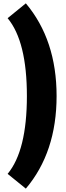

<svg xmlns="http://www.w3.org/2000/svg" viewBox="-20 -828 394 1143"><path d="M133.8 294.9C255.9 150.9 316.9 -33.2 316.9 -256.3C316.9 -479 255.9 -663.1 133.8 -808.1L25.4 -719.7C102.1 -627.4 140.1 -472.7 140.1 -256.3C140.1 -40 102.1 114.7 25.4 207Z"/></svg>

Font: Estedad Black
Style: Regular
Weight: 900
Designer: Amin Abedi
Version: Version 7.3